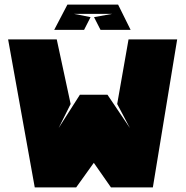

<svg xmlns="http://www.w3.org/2000/svg" viewBox="-20 -809 801 829"><path d="M459 0 385 -106 309 0H130L15 -639H225L285 -360L233 -256L325 -400H444L541 -256L486 -360L535 -639H745L640 0ZM371 -735 343 -680H214L271 -789H490L544 -680H414L386 -735L464 -749H300Z"/></svg>

Font: Banana Brick
Style: Regular
Weight: 400
Designer: artmaker
Foundry: artmaker
Version: Version 4.000 2011 initial release